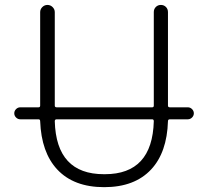

<svg xmlns="http://www.w3.org/2000/svg" viewBox="-20 -774 846 782"><path d="M606.4 -280.3Q606.4 -288.1 599.6 -288.1H210.9Q203.1 -288.1 203.1 -280.3Q209 -64.5 403.3 -64.5Q404.3 -64.5 405.3 -64.5Q406.2 -64.5 407.2 -64.5Q600.6 -64.5 606.4 -280.3ZM62.5 -288.1Q52.7 -288.1 45.4 -295.4Q38.1 -302.7 38.1 -312.5Q38.1 -322.3 45.4 -329.6Q52.7 -336.9 62.5 -336.9H136.7Q143.6 -336.9 143.6 -343.8V-724.6Q143.6 -736.3 152.3 -745.1Q161.1 -753.9 173.3 -753.9Q185.5 -753.9 194.3 -745.1Q203.1 -736.3 203.1 -724.6V-343.8Q203.1 -336.9 210.9 -336.9H599.6Q606.4 -336.9 606.4 -343.8V-724.6Q606.4 -737.3 614.7 -745.6Q623 -753.9 635.3 -753.9Q647.5 -753.9 655.8 -745.6Q664.1 -737.3 664.1 -724.6V-343.8Q664.1 -336.9 671.9 -336.9H745.1Q754.9 -336.9 762.2 -329.6Q769.5 -322.3 769.5 -312.5Q769.5 -302.7 762.2 -295.4Q754.9 -288.1 745.1 -288.1H671.9Q664.1 -288.1 664.1 -280.3Q660.2 -153.3 595.7 -84Q528.3 -11.7 404.3 -11.7Q280.3 -11.7 212.9 -84Q148.4 -153.3 143.6 -280.3Q143.6 -288.1 136.7 -288.1Z"/></svg>

Font: irohamaru Light
Style: Regular
Weight: 200
Designer: [Source Han Sans]
Ryoko NISHIZUKA  (kana & ideographs); Paul D. Hunt (Latin, Greek & Cyrillic); Wenlong ZHANG  (bopomofo
Version: Version 1.01